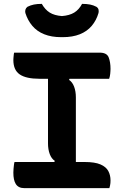

<svg xmlns="http://www.w3.org/2000/svg" viewBox="-20 -972 640 992"><path d="M372 -108H252L263 -141Q246 -152 237 -176Q228 -200 228 -231Q228 -276 228 -321Q228 -366 228 -411Q228 -456 228 -501Q228 -546 228 -592H348L337 -559Q354 -548 363 -524Q372 -500 372 -469Q372 -423 372 -379Q372 -335 372 -289.5Q372 -244 372 -198.5Q372 -153 372 -108ZM545 0H105Q90 0 79 -5.5Q68 -11 61.5 -21.5Q55 -32 52 -46.5Q49 -61 49 -80Q49 -91 50 -100.5Q51 -110 52 -119.5Q53 -129 55 -135H417Q470 -135 499 -122.5Q528 -110 539.5 -88.5Q551 -67 551 -40Q551 -33 550.5 -26.5Q550 -20 548.5 -13Q547 -6 545 0ZM53 -700H495Q532 -700 541.5 -675.5Q551 -651 551 -616Q551 -610 550.5 -604Q550 -598 549.5 -591Q549 -584 547.5 -578Q546 -572 544 -565H184Q115 -565 82 -587.5Q49 -610 49 -662Q49 -667 49.5 -672.5Q50 -678 50.5 -683Q51 -688 51.5 -692.5Q52 -697 53 -700ZM404 -952Q428 -952 445.5 -948.5Q463 -945 478 -937Q487 -931 489 -922.5Q491 -914 489 -905Q478 -867 454 -838.5Q430 -810 392.5 -795Q355 -780 304 -780H296Q246 -780 208.5 -795Q171 -810 147 -838.5Q123 -867 111 -905Q109 -914 111.5 -922.5Q114 -931 122 -937Q138 -945 155 -948.5Q172 -952 196 -952Q213 -922 237 -907Q261 -892 300 -889Q339 -892 363.5 -907Q388 -922 404 -952Z"/></svg>

Font: Recursive Monospace Casual
Style: Bold
Weight: 700
Version: Version 1.047